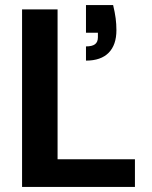

<svg xmlns="http://www.w3.org/2000/svg" viewBox="-20 -737 600 757"><path d="M67 0V-700H207V-109H512V0ZM319 -498V-554Q343 -554 354.5 -562.5Q366 -571 366 -590V-608H319V-717H426Q433 -688 436 -665Q439 -642 439 -618Q439 -560 408.5 -529Q378 -498 319 -498Z"/></svg>

Font: DM Sans 20pt ExtraBold
Style: Regular
Weight: 800
Version: Version 4.004;gftools[0.9.30]